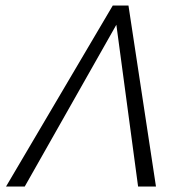

<svg xmlns="http://www.w3.org/2000/svg" viewBox="-20 -678 670 698"><path d="M482 0 403 -588 70 0H2L390 -658H447L547 0Z"/></svg>

Font: Ysabeau Infant Semilight
Style: Italic
Weight: 300
Italic angle: -12°
Designer: Christian Thalmann (Catharsis Fonts)
Version: Version 0.003